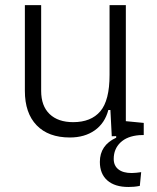

<svg xmlns="http://www.w3.org/2000/svg" viewBox="-20 -538 626 765"><path d="M491.7 207Q437.5 207 407.7 180.9Q377.9 154.8 377.9 106.9Q377.9 40.5 442.9 10.7V4.4L425.3 4.9L419.9 -99.6H411.6Q397.9 -47.4 357.7 -18.8Q317.4 9.8 258.3 9.8Q172.9 9.8 126 -38.8Q79.1 -87.4 79.1 -175.8V-517.6H144V-175.8Q144 -115.7 177.7 -83.5Q211.4 -51.3 271.5 -51.3Q342.8 -51.3 379.6 -94.5Q416.5 -137.7 416.5 -239.3V-517.6H481.4V-55.2L552.7 -48.3V0L535.2 0.5Q486.3 4.4 459.7 30Q433.1 55.7 433.1 95.2Q433.1 122.1 451.7 136.7Q470.2 151.4 504.4 151.4Q512.7 151.4 522.5 150.4Q532.2 149.4 542.5 147.9L537.1 202.6Q525.4 205.1 513.4 206.1Q501.5 207 491.7 207Z"/></svg>

Font: Cascadia Mono PL Light
Style: Regular
Weight: 300
Monospace: yes
Designer: Aaron Bell
Foundry: Saja Typeworks
Version: Version 2404.023; ttfautohint (v1.8.4)